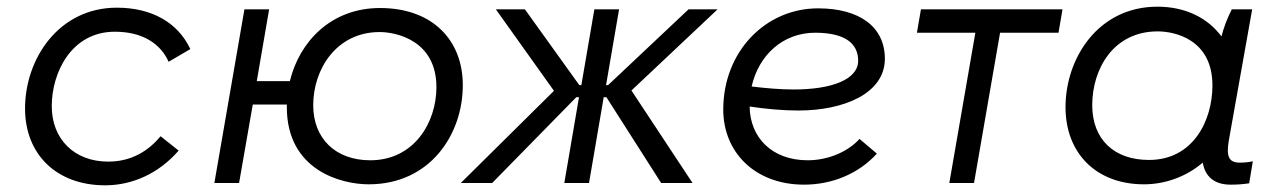

<svg xmlns="http://www.w3.org/2000/svg" viewBox="-20 -548 3827 575"><path d="M295 7C377 7 456 -29 515 -97L461 -140C425 -97 375 -64 304 -64C202 -64 135 -132 135 -230C135 -331 194 -453 324 -453C407 -453 461 -417 485 -363L550 -401C513 -480 435 -525 330 -525C156 -525 55 -372 55 -223C55 -86 149 7 295 7Z M1084 4C1268 4 1366 -145 1366 -293C1366 -428 1275 -524 1118 -524C972 -524 877 -424 848 -305H749L786 -520H712L622 0H696L737 -235H839V-227C839 -38 1002 4 1084 4ZM1089 -68C985 -68 918 -133 918 -233C918 -340 987 -452 1117 -452C1168 -452 1287 -426 1287 -287C1287 -181 1220 -68 1089 -68Z M1360 0H1454L1706 -257H1714L1670 0H1744L1788 -257H1796L1960 0H2054L1871 -277L2129 -520H2042L1801 -293H1795L1834 -520H1760L1721 -293H1715L1552 -520H1465L1639 -276Z M2388 5C2471 5 2551 -27 2606 -88L2554 -132C2521 -95 2462 -68 2399 -68C2292 -68 2226 -136 2225 -229C2272 -222 2322 -217 2371 -217C2507 -217 2630 -268 2630 -372C2630 -467 2555 -523 2430 -523C2272 -523 2146 -393 2146 -220C2146 -92 2241 5 2388 5ZM2231 -289C2252 -383 2325 -450 2421 -450C2512 -450 2550 -417 2550 -366C2550 -310 2471 -280 2357 -280C2316 -280 2272 -284 2231 -289Z M2726 -450H2901L2823 0H2897L2975 -450H3150L3162 -520H2738Z M3665 5C3685 5 3701 4 3721 1L3732 -65C3719 -62 3706 -61 3692 -61C3660 -61 3652 -80 3660 -127L3730 -520H3669C3656 -495 3645 -466 3638 -439C3597 -494 3531 -528 3446 -528C3269 -528 3171 -374 3171 -227C3171 -90 3262 4 3406 4C3468 4 3532 -18 3582 -61C3589 -19 3617 5 3665 5ZM3447 -454C3497 -454 3611 -431 3611 -292C3611 -188 3554 -69 3421 -69C3316 -69 3251 -131 3251 -233C3251 -341 3314 -454 3447 -454Z"/></svg>

Font: Fixel Display
Style: Italic
Weight: 400
Italic angle: -10°
Designer: AlfaBravo + MacPaw
Foundry: Kyrylo Tkachov, Marchela Mozhyna, Serhii Makarenko, Maria Weinstein, Zakhar Kryvoshyya
Version: Version 1.210;Glyphs 3.2 (3217)